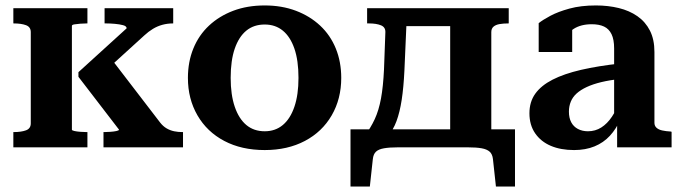

<svg xmlns="http://www.w3.org/2000/svg" viewBox="-20 -541 2498 705"><path d="M93 -88V-423Q93 -442 75.5 -448.5Q58 -455 30 -455H29V-511H301V-455H298Q288 -455 275 -454Q262 -453 253 -451.5Q244 -450 244 -446V-65Q244 -62 253 -60Q262 -58 275 -57Q288 -56 298 -56H301V0H29V-56H30Q58 -56 75.5 -62.5Q93 -69 93 -88ZM652 0H360V-56H363Q373 -56 386 -57Q399 -58 408 -60Q417 -62 417 -65L268 -259V-276L445 -437Q445 -445 432 -448.5Q419 -452 401.5 -453.5Q384 -455 370 -455H364V-511H616V-455H615Q595 -455 576.5 -450Q558 -445 541.5 -435Q525 -425 510 -411L355 -270L380 -336L568 -91Q579 -77 592 -69.5Q605 -62 619.5 -59Q634 -56 650 -56H652Z M1233 -255Q1233 -178 1198 -117.5Q1163 -57 1099.5 -23.5Q1036 10 952 10Q867 10 803.5 -23.5Q740 -57 705 -117.5Q670 -178 670 -255Q670 -314 690 -363Q710 -412 747.5 -447Q785 -482 836.5 -501.5Q888 -521 952 -521Q1015 -521 1066.5 -501.5Q1118 -482 1155.5 -447Q1193 -412 1213 -363Q1233 -314 1233 -255ZM827 -255Q827 -193 842 -149Q857 -105 884.5 -82Q912 -59 952 -59Q991 -59 1018.5 -82Q1046 -105 1061 -149Q1076 -193 1076 -255Q1076 -319 1061 -362.5Q1046 -406 1018.5 -428.5Q991 -451 952 -451Q912 -451 884.5 -428.5Q857 -406 842 -362.5Q827 -319 827 -255Z M1633 -12V-511H1848V-455H1846Q1828 -455 1814 -452.5Q1800 -450 1792 -443Q1784 -436 1784 -423V-12ZM1437 -445V-511H1701V-445ZM1790 43Q1788 25 1778 16Q1768 7 1748.5 3.5Q1729 0 1698 0H1441Q1410 0 1390 3.5Q1370 7 1360.5 16Q1351 25 1349 43L1338 144H1267V-66H1871V144H1801ZM1390 -286 1395 -422Q1396 -441 1379 -448Q1362 -455 1335 -455H1328V-511H1475L1465 -283Q1462 -220 1455 -174.5Q1448 -129 1436 -96.5Q1424 -64 1404 -41H1318Q1341 -71 1356 -103.5Q1371 -136 1379 -179.5Q1387 -223 1390 -286Z M2259 -308 2258 -251Q2219 -247 2188 -239.5Q2157 -232 2134.5 -221.5Q2112 -211 2097.5 -198Q2083 -185 2076 -168Q2069 -151 2069 -131Q2069 -108 2077.5 -92Q2086 -76 2102 -67.5Q2118 -59 2139 -59Q2166 -59 2188 -73Q2210 -87 2227 -112.5Q2244 -138 2257 -173L2258 -103Q2243 -68 2219.5 -42.5Q2196 -17 2163 -3.5Q2130 10 2088 10Q2039 10 2002.5 -5.5Q1966 -21 1945 -51.5Q1924 -82 1924 -125Q1924 -167 1945.5 -197Q1967 -227 2009 -248.5Q2051 -270 2113.5 -284.5Q2176 -299 2259 -308ZM2246 0V-101H2235V-363Q2235 -396 2225.5 -415.5Q2216 -435 2198 -443.5Q2180 -452 2153 -452Q2113 -452 2086.5 -435Q2060 -418 2045 -394Q2039 -404 2039 -413.5Q2039 -423 2044.5 -431.5Q2050 -440 2059.5 -446Q2069 -452 2081 -455V-350H1958V-456Q1973 -468 2001 -483Q2029 -498 2071 -509.5Q2113 -521 2168 -521Q2213 -521 2252 -511.5Q2291 -502 2320.5 -481.5Q2350 -461 2366.5 -428.5Q2383 -396 2383 -350V-90Q2383 -79 2390.5 -72Q2398 -65 2411.5 -62Q2425 -59 2443 -58L2446 -57V0Z"/></svg>

Font: Roboto Serif 28pt SemiBold
Style: Regular
Weight: 600
Designer: Greg Gazdowicz
Foundry: Commercial Type
Version: Version 1.008